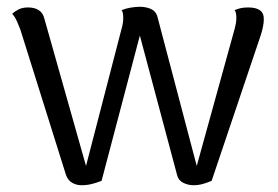

<svg xmlns="http://www.w3.org/2000/svg" viewBox="-20 -536 821 567"><path d="M221 11Q206 11 193.5 4Q181 -3 175 -19L40 -449Q37 -457 30.5 -472Q24 -487 16 -495Q23 -502 34.5 -508Q46 -514 63 -514Q82 -514 94.5 -506Q107 -498 111 -481L234 -46L339 -451Q341 -457 342.5 -466Q344 -475 344 -483Q344 -490 343 -496Q342 -502 339 -506Q351 -511 366 -513.5Q381 -516 393 -516Q409 -516 423.5 -510.5Q438 -505 444 -490L561 -46L673 -451Q675 -458 676.5 -466.5Q678 -475 678 -483Q678 -490 677 -496Q676 -502 673 -506Q682 -510 691 -512Q700 -514 713 -514Q737 -514 748.5 -505Q760 -496 759 -477Q759 -469 756.5 -456.5Q754 -444 750 -432L605 -2Q591 4 578 7.5Q565 11 551 11Q536 11 521.5 4Q507 -3 503 -19L393 -431L280 -2Q265 4 250.5 7.5Q236 11 221 11Z"/></svg>

Font: Arima Thin
Style: Regular
Weight: 400
Version: Version 1.100